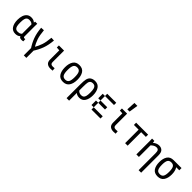

<svg xmlns="http://www.w3.org/2000/svg" viewBox="303 -2135 3769 3769"><g transform="rotate(45 2187.5 -250.5)"><path d="M301.8 -63.5 297.9 -78.1V-358.4L301.8 -374L310.5 -437.5H370.1L368.2 -375V-82Q368.2 -70.3 374.5 -63.5Q380.9 -56.6 394.5 -56.6Q403.3 -56.6 417 -58.6L419.9 0Q395.5 5.9 370.1 5.9Q335.9 5.9 318.8 -12.2Q301.8 -30.3 301.8 -63.5ZM350.6 -308.6 322.3 -295.9Q310.5 -341.8 281.7 -362.3Q252.9 -382.8 210 -382.8Q174.8 -382.8 154.3 -367.7Q133.8 -352.5 124.5 -316.9Q115.2 -281.2 115.2 -218.8Q115.2 -155.3 124.5 -120.1Q133.8 -85 154.3 -69.8Q174.8 -54.7 210 -54.7Q253.9 -54.7 282.7 -75.2Q311.5 -95.7 322.3 -142.6L351.6 -129.9Q339.8 -62.5 303.2 -27.3Q266.6 7.8 202.1 7.8Q121.1 7.8 80.1 -54.7Q39.1 -117.2 39.1 -218.8Q39.1 -285.2 56.6 -335.9Q74.2 -386.7 110.4 -416Q146.5 -445.3 201.2 -445.3Q265.6 -445.3 302.2 -410.2Q338.9 -375 350.6 -308.6Z M760.7 -440.4 834 -436.5Q822.3 -299.8 784.7 -197.8Q747.1 -95.7 680.7 2H631.8Q565.4 -95.7 527.8 -197.8Q490.2 -299.8 478.5 -436.5L551.8 -440.4Q563.5 -309.6 589.8 -230Q616.2 -150.4 668.9 -62.5H643.6Q696.3 -150.4 722.7 -230Q749 -309.6 760.7 -440.4ZM691.4 -29.3V187.5H621.1V-29.3Z M1114.3 -437.5V-116.2Q1114.3 -88.9 1128.9 -73.7Q1143.6 -58.6 1175.8 -58.6Q1199.2 -58.6 1228.5 -61.5L1233.4 0Q1203.1 3.9 1172.9 3.9Q1114.3 3.9 1079.1 -25.4Q1043.9 -54.7 1043.9 -121.1V-375L970.7 -379.9V-437.5Z M1357.4 -218.8Q1357.4 -323.2 1398.9 -386.7Q1440.4 -450.2 1531.2 -450.2Q1622.1 -450.2 1663.6 -386.7Q1705.1 -323.2 1705.1 -218.8Q1705.1 -115.2 1662.6 -51.3Q1620.1 12.7 1531.2 12.7Q1440.4 12.7 1398.9 -50.8Q1357.4 -114.3 1357.4 -218.8ZM1630.9 -218.8Q1630.9 -310.5 1607.9 -349.1Q1585 -387.7 1531.2 -387.7Q1477.5 -387.7 1454.6 -349.1Q1431.6 -310.5 1431.6 -218.8Q1431.6 -126 1454.6 -87.9Q1477.5 -49.8 1531.2 -49.8Q1585 -49.8 1607.9 -87.9Q1630.9 -126 1630.9 -218.8Z M1819.3 -337.9Q1833 -395.5 1873 -421.4Q1913.1 -447.3 1968.8 -447.3Q2054.7 -447.3 2096.2 -384.3Q2137.7 -321.3 2137.7 -218.8Q2137.7 -117.2 2097.7 -54.7Q2057.6 7.8 1977.5 7.8Q1896.5 7.8 1859.9 -50.8Q1823.2 -109.4 1823.2 -218.8H1851.6Q1851.6 -129.9 1881.8 -92.3Q1912.1 -54.7 1968.8 -54.7Q2002.9 -54.7 2022.9 -69.8Q2043 -85 2052.2 -120.6Q2061.5 -156.2 2061.5 -218.8Q2061.5 -282.2 2052.2 -317.9Q2043 -353.5 2022.9 -369.1Q2002.9 -384.8 1968.8 -384.8Q1904.3 -384.8 1887.7 -326.2Q1878.9 -293 1878.9 -187.5V187.5H1808.6V-187.5Q1808.6 -293 1819.3 -337.9Z M2500 -62.5V0H2437.5V-62.5ZM2437.5 -62.5V0H2375V-62.5ZM2375 -62.5V0H2312.5V-62.5ZM2312.5 -125V-62.5H2250V-125ZM2312.5 -187.5V-125H2250V-187.5ZM2312.5 -312.5V-250H2250V-312.5ZM2312.5 -375V-312.5H2250V-375ZM2375 -437.5V-375H2312.5V-437.5ZM2437.5 -437.5V-375H2375V-437.5ZM2500 -437.5V-375H2437.5V-437.5ZM2375 -250V-187.5H2312.5V-250ZM2437.5 -250V-187.5H2375V-250ZM2500 -250V-187.5H2437.5V-250ZM2562.5 -437.5V-375H2500V-437.5ZM2562.5 -62.5V0H2500V-62.5Z M2864.3 -437.5V-116.2Q2864.3 -88.9 2878.9 -73.7Q2893.6 -58.6 2925.8 -58.6Q2949.2 -58.6 2978.5 -61.5L2983.4 0Q2953.1 3.9 2922.9 3.9Q2864.3 3.9 2829.1 -25.4Q2793.9 -54.7 2793.9 -121.1V-375L2720.7 -379.9V-437.5ZM2899.4 -687.5 2870.1 -500H2807.6L2817.4 -687.5Z M3316.4 -375V0H3246.1V-375H3115.2V-437.5H3447.3V-375Z M3556.6 -437.5H3621.1L3628.9 -375V0H3558.6V-374ZM3741.2 -378.9Q3708 -378.9 3675.3 -358.9Q3642.6 -338.9 3614.3 -306.6L3579.1 -336.9Q3606.4 -379.9 3654.8 -410.6Q3703.1 -441.4 3754.9 -441.4Q3810.5 -441.4 3844.7 -407.2Q3878.9 -373 3878.9 -290V187.5H3808.6V-282.2Q3808.6 -334 3793.9 -356.4Q3779.3 -378.9 3741.2 -378.9Z M4375 -437.5V-375H4236.3L4156.2 -437.5ZM3982.4 -212.9Q3982.4 -314.5 4023.9 -376Q4065.4 -437.5 4156.2 -437.5Q4247.1 -437.5 4288.6 -376Q4330.1 -314.5 4330.1 -212.9Q4330.1 -111.3 4287.6 -49.3Q4245.1 12.7 4156.2 12.7Q4065.4 12.7 4023.9 -48.8Q3982.4 -110.4 3982.4 -212.9ZM4255.9 -212.9Q4255.9 -301.8 4232.9 -338.4Q4210 -375 4156.2 -375Q4102.5 -375 4079.6 -338.4Q4056.6 -301.8 4056.6 -212.9Q4056.6 -151.4 4066.9 -116.2Q4077.1 -81.1 4098.6 -65.4Q4120.1 -49.8 4156.2 -49.8Q4210 -49.8 4232.9 -86.4Q4255.9 -123 4255.9 -212.9Z"/></g></svg>

Font: Sudo Var
Style: Regular
Weight: 400
Monospace: yes
Designer: Jens Kutilek
Foundry: Jens Kutilek
Version: Version 0.065;FEAKit 1.0